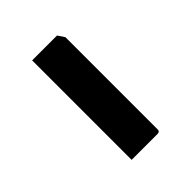

<svg xmlns="http://www.w3.org/2000/svg" viewBox="2 -494 404 404"><g transform="rotate(45 204.0 -292.0)"><path d="M56 -250V-324L71 -334H346Q352 -334 352 -327V-250Z"/></g></svg>

Font: Kreon Light Medium
Style: Regular
Weight: 500
Version: Version 2.002